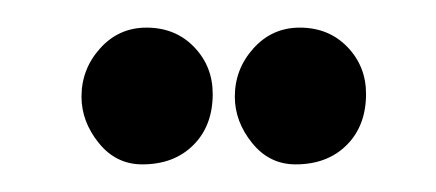

<svg xmlns="http://www.w3.org/2000/svg" viewBox="-20 -644 316 139"><path d="M197 -624Q218 -624 231.5 -610Q245 -596 245 -576Q245 -553 231 -539Q217 -525 194 -525Q175 -525 162.5 -540.5Q150 -556 150 -574Q150 -594 163.5 -609Q177 -624 197 -624ZM86 -624Q107 -624 120.5 -610Q134 -596 134 -576Q134 -553 120 -539Q106 -525 83 -525Q64 -525 51.5 -540.5Q39 -556 39 -574Q39 -594 52.5 -609Q66 -624 86 -624Z"/></svg>

Font: Fette Mikado
Style: Regular
Weight: 400
Designer: Peter Wiegel
Foundry: Peter Wiegel
Version: Version 1.000